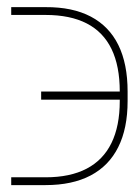

<svg xmlns="http://www.w3.org/2000/svg" viewBox="-20 -540 399 551"><path d="M12.2 -31.2H110.8Q181.2 -31.2 228.5 -55.9Q275.9 -80.6 299.8 -129.4Q323.7 -178.2 323.7 -250V-277.3Q323.7 -350.6 300 -399.4Q276.4 -448.2 229 -472.7Q181.6 -497.1 110.8 -497.1H12.2V-519.5H110.8Q188 -520 240.5 -492.4Q293 -464.8 319.6 -410.9Q346.2 -356.9 346.2 -277.3V-250Q346.2 -171.4 319.3 -117.7Q292.5 -64 240 -36.4Q187.5 -8.8 110.8 -8.8H12.2ZM98.1 -253.9V-277.3H332.5V-253.9Z"/></svg>

Font: Inter 20pt Thin
Style: Regular
Weight: 250
Version: Version 4.001;git-66647c0bb